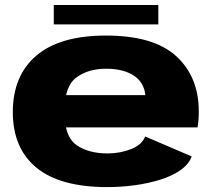

<svg xmlns="http://www.w3.org/2000/svg" viewBox="-20 -738 856 764"><path d="M407 6.5Q219 6.5 125 -70.8Q31 -148 31 -292Q31 -437 124.8 -516.8Q218.5 -596.5 401.5 -596.5Q591.5 -596.5 681.2 -514.5Q771 -432.5 771 -294Q771 -257 766 -231H242.5Q253.5 -182.5 284 -161Q332 -127.5 408 -127.5Q458 -127.5 501.8 -144.8Q545.5 -162 557.5 -195L743 -115.5Q731 -84 697.8 -60.8Q664.5 -37.5 617 -22.8Q569.5 -8 515.2 -0.8Q461 6.5 407 6.5ZM243 -359.5H558.5Q553 -408 517 -434Q475 -464.5 402.5 -464.5Q330 -464.5 283 -429Q254 -407 243 -359.5ZM194 -641V-718H610V-641Z"/></svg>

Font: Anybody ExtraExpanded ExtraBold
Style: Regular
Weight: 800
Width: 8
Designer: Tyler Finck
Foundry: Etcetera Type Company
Version: Version 1.010; ttfautohint (v1.8.3) -l 8 -r 50 -G 200 -x 14 